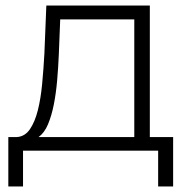

<svg xmlns="http://www.w3.org/2000/svg" viewBox="-20 -543 683 692"><path d="M464 -49V-473H197L192 -347Q190 -300 186 -253.5Q182 -207 174 -166.5Q166 -126 153 -95Q140 -64 119 -49ZM63 129H10V-49H41Q70 -51 88 -77.5Q106 -104 116.5 -146Q127 -188 132 -241.5Q137 -295 140 -350L147 -523H520V-49H604V129H550V0H63Z"/></svg>

Font: Montserrat-Alt1 Light
Style: Regular
Weight: 300
Designer: Differentunic
Foundry: Differentunic
Version: Version 7.222